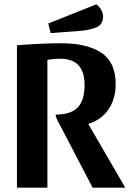

<svg xmlns="http://www.w3.org/2000/svg" viewBox="-20 -863 596 883"><path d="M386 -293 556 0H406L243 -312Q236 -326 236 -336Q306 -336 337.5 -369Q369 -402 369 -472Q369 -593 257 -593Q230 -593 198 -588V0H58V-655Q177 -664 262 -664Q380 -664 446 -620.5Q512 -577 512 -476Q512 -408 478.5 -359.5Q445 -311 386 -293ZM454 -787Q454 -750 423 -737Q392 -724 339 -720L213 -711L202 -755L423 -843Q437 -833 445.5 -817.5Q454 -802 454 -787Z"/></svg>

Font: Sansita Medium
Style: Regular
Weight: 500
Designer: Pablo Cosgaya
Foundry: Omnibus-Type
Version: Version 1.006